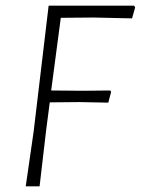

<svg xmlns="http://www.w3.org/2000/svg" viewBox="-20 -659 498 679"><path d="M370 -339 373 -334 363 -296 261 -298 156 -297 143 -197 120 0H71L99 -194L152 -639H454L458 -633L447 -594L312 -597L195 -596L161 -339L272 -338Z"/></svg>

Font: Alegreya Sans Light
Style: Italic
Weight: 300
Italic angle: -7°
Designer: Juan Pablo del Peral
Foundry: Huerta Tipografica
Version: Version 2.007